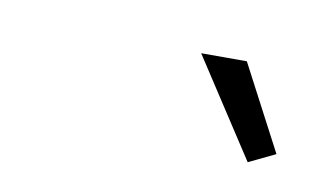

<svg xmlns="http://www.w3.org/2000/svg" viewBox="-29 -773 294 178"><g transform="rotate(10 117.5 -684.0)"><path d="M150 -730H193L235 -650L210 -638Z"/></g></svg>

Font: Raleway Thin ExtraLight
Style: Italic
Weight: 250
Italic angle: -12°
Version: Version 4.026